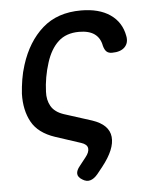

<svg xmlns="http://www.w3.org/2000/svg" viewBox="-52 -606 705 826"><g transform="rotate(-5 300.0 -193.5)"><path d="M337 148Q321 167 304.5 171.5Q288 176 271 165Q252 154 251 139Q250 124 266 105L292 72Q310 50 307.5 33Q305 16 280 8L170 -28Q98 -52 70 -103Q42 -154 44 -225Q46 -255 51 -286Q56 -317 66 -348Q97 -446 161.5 -503Q226 -560 328 -560Q406 -560 454 -527Q502 -494 513 -434Q519 -404 501 -385.5Q483 -367 446 -367Q431 -367 422.5 -374.5Q414 -382 409 -400Q403 -434 379 -451.5Q355 -469 312 -469Q256 -469 222 -437.5Q188 -406 170 -349Q160 -318 154.5 -286.5Q149 -255 148 -225Q146 -189 161.5 -162Q177 -135 216 -122L335 -84Q407 -60 412.5 -7Q418 46 361 118Z"/></g></svg>

Font: Maple Mono Medium
Style: Italic
Weight: 500
Italic angle: -10°
Monospace: yes
Designer: subframe7536
Version: Version 7.000